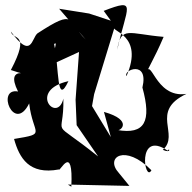

<svg xmlns="http://www.w3.org/2000/svg" viewBox="-20 -703 723 724"><path d="M398 -625 316 -652 203 -670 303 -554C232 -624 270 -674 121 -577C99 -558 99 -477 21 -584C28 -550 97 -584 21 -439C119 -405 -7 -467 48 -358C-36 -373 33 -198 90 -313C104 -192 160 -200 33 -179C53 -107 90 -43 202 -64C205 -52 257 -167 249 1L236 -7L468 -2L428 -51C374 -110 452 -162 551 -61C525 -12 494 -215 612 -135C620 -148 626 -123 594 -138C660 -196 543 -283 683 -349C560 -330 549 -506 528 -417C540 -452 559 -475 597 -564C466 -575 436 -607 422 -515C458 -679 500 -712 371 -662ZM278 -507 265 -327 269 -231 350 -113C161 -265 222 -171 219 -331C196 -235 83 -362 238 -397C192 -299 204 -447 184 -537C203 -551 170 -502 193 -468ZM398 -186 327 -303 335 -348 412 -600C394 -585 525 -573 457 -416C443 -439 542 -478 517 -373C552 -246 527 -194 421 -213C432 -205 486 -249 372 -281Z"/></svg>

Font: Asimov Silicon
Style: Regular
Weight: 400
Designer: Google
Version: Version 2.000980; 2014